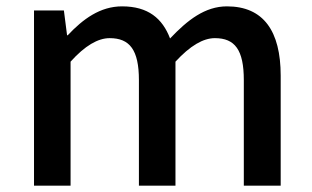

<svg xmlns="http://www.w3.org/2000/svg" viewBox="-20 -584 983 604"><path d="M87 0H202V-390C247 -440 288 -464 325 -464C388 -464 417 -427 417 -332V0H532V-390C578 -440 619 -464 656 -464C719 -464 747 -427 747 -332V0H863V-346C863 -486 809 -564 694 -564C625 -564 570 -521 515 -463C491 -526 446 -564 364 -564C295 -564 241 -524 193 -473H191L181 -551H87Z"/></svg>

Font: GenYoGothic2 TW M
Style: Regular
Weight: 500
Version: Version 2.100;PS 2.1;hotconv 16.6.51;makeotf.lib2.5.65220 DE